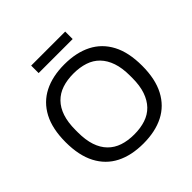

<svg xmlns="http://www.w3.org/2000/svg" viewBox="-214 -1023 1217 1217"><g transform="rotate(-45 394.0 -414.5)"><path d="M394 12Q287 12 210.5 -27Q134 -66 92.5 -145Q51 -224 51 -343Q51 -463 92.5 -541.5Q134 -620 210.5 -659Q287 -698 394 -698Q501 -698 577.5 -659Q654 -620 695.5 -541.5Q737 -463 737 -343Q737 -224 695.5 -145Q654 -66 577.5 -27Q501 12 394 12ZM394 -70Q450 -70 495.5 -85Q541 -100 572.5 -132.5Q604 -165 621 -214.5Q638 -264 638 -332V-353Q638 -422 621 -471.5Q604 -521 572.5 -553.5Q541 -586 495.5 -601Q450 -616 394 -616Q337 -616 292 -601Q247 -586 215 -553.5Q183 -521 166.5 -471.5Q150 -422 150 -353V-332Q150 -264 166.5 -214.5Q183 -165 215 -132.5Q247 -100 292 -85Q337 -70 394 -70ZM240 -774V-841H545V-774Z"/></g></svg>

Font: Archivo SemiBold
Style: Regular
Weight: 400
Version: Version 2.001